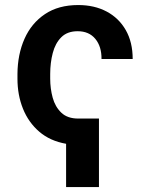

<svg xmlns="http://www.w3.org/2000/svg" viewBox="-20 -573 603 773"><path d="M378.4 -95.7V180.2H246.1V5.9Q181.6 -5.4 138.2 -42.7Q94.7 -80.1 72.5 -135.3Q50.3 -190.4 50.3 -256.3V-274.9Q50.8 -354 78.6 -416.7Q106.4 -479.5 160.9 -516.1Q215.3 -552.7 294.9 -552.7Q359.9 -552.7 409.2 -526.6Q458.5 -500.5 486.3 -451.9Q514.2 -403.3 514.2 -335.4H388.7Q389.2 -385.7 363.8 -416.5Q338.4 -447.3 292.5 -447.3Q251 -447.3 226.8 -423.1Q202.6 -398.9 192.4 -359.6Q182.1 -320.3 182.1 -274.9V-256.3Q182.1 -216.3 192.1 -179.7Q202.1 -143.1 226.8 -119.4Q251.5 -95.7 294.9 -95.7Z"/></svg>

Font: Inter Semi Bold
Style: Regular
Weight: 600
Designer: Rasmus Andersson
Foundry: rsms
Version: Version 4.000;git-e0f93cc